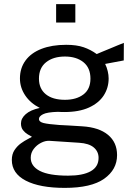

<svg xmlns="http://www.w3.org/2000/svg" viewBox="-20 -743 662 934"><path d="M295 171Q173.5 171 105.5 135.8Q37.5 100.5 37.5 35Q37.5 7 50.5 -12.8Q63.5 -32.5 81.5 -45.5Q99.5 -58.5 115 -66.2Q130.5 -74 135.5 -77.5Q126.5 -82.5 114 -90Q101.5 -97.5 91.8 -110Q82 -122.5 82 -142.5Q82 -167 105 -187.5Q128 -208 173.5 -218Q128 -241 102.5 -279Q77 -317 77 -361.5Q77 -411.5 104 -448.5Q131 -485.5 181.5 -505.2Q232 -525 302 -525Q352.5 -525 386.8 -513.2Q421 -501.5 450.5 -480Q458.5 -483.5 476 -490.8Q493.5 -498 514.2 -506.5Q535 -515 553.2 -522.8Q571.5 -530.5 582.5 -534.5L582 -449L491.5 -432Q499.5 -416 504 -397Q508.5 -378 508.5 -361.5Q508.5 -316 484.8 -279Q461 -242 413 -220Q365 -198 293 -198Q287 -198 277.8 -198.2Q268.5 -198.5 262 -199Q209 -197.5 189.2 -187.2Q169.5 -177 169.5 -164.5Q169.5 -150 192 -144.5Q214.5 -139 268 -135Q287.5 -134 316.2 -132.5Q345 -131 380.5 -128.5Q461.5 -123.5 505.5 -87Q549.5 -50.5 549.5 11.5Q549.5 82 486.8 126.5Q424 171 295 171ZM311.5 111.5Q383 111.5 421.2 90Q459.5 68.5 459.5 25Q459.5 -6 436 -25.8Q412.5 -45.5 365 -48.5L220 -58Q200.5 -59 179.5 -48.2Q158.5 -37.5 144 -18.5Q129.5 0.5 129.5 24.5Q129.5 65.5 174 88.5Q218.5 111.5 311.5 111.5ZM296 -257.5Q351.5 -257.5 385.8 -283.5Q420 -309.5 420 -360.5Q420 -413 385.8 -440.5Q351.5 -468 296 -468Q239 -468 204.2 -440.2Q169.5 -412.5 169.5 -360.5Q169.5 -311.5 202.8 -284.5Q236 -257.5 296 -257.5ZM253 -633.5V-723H346.5V-633.5Z"/></svg>

Font: Public Sans Thin
Style: Regular
Weight: 400
Version: Version 2.001